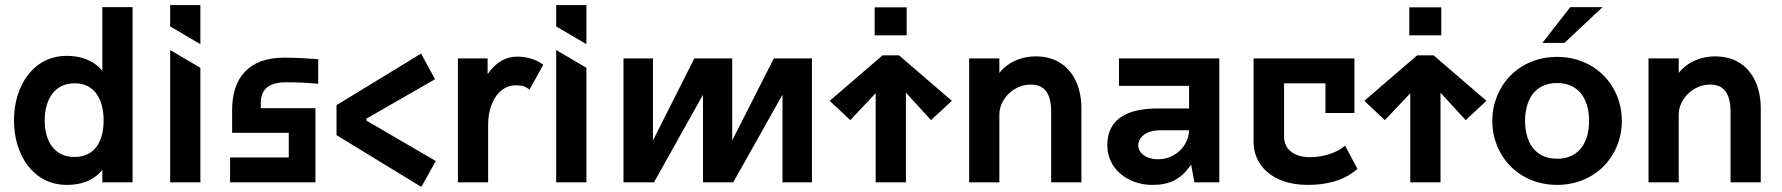

<svg xmlns="http://www.w3.org/2000/svg" viewBox="-20 -718 7018 756"><path d="M243 10H244C295 10 346 -4 383 -49V0H502V-690H383V-439C349 -481 297 -498 244 -498H243C110 -498 35 -379 35 -244C35 -109 110 10 243 10ZM273 -100C194 -100 156 -162 156 -244C156 -325 194 -390 273 -390H274C353 -390 388 -326 388 -244C388 -162 354 -101 275 -100Z M769 -451 650 -521V0H769ZM650 -614 769 -544V-698H650Z M1099 -491C958 -491 894 -410 894 -285V-195H1117V-98H886V0H1222V-292H1007V-313C1007 -365 1037 -394 1106 -394C1154 -394 1191 -392 1233 -388V-485C1191 -488 1143 -491 1099 -491Z M1423 -251 1693 -406 1638 -507 1305 -304V-186L1639 18L1696 -84L1423 -243Z M1900 -426V-488H1783V0H1902V-226C1902 -313 1944 -382 2011 -382H2012C2037 -382 2051 -377 2065 -365L2119 -463C2090 -486 2049 -495 2017 -495H2016C1975 -495 1934 -476 1900 -426Z M2289 -451 2170 -521V0H2289ZM2170 -614 2289 -544V-698H2170Z M2435 0H2555L2748 -345V0H2867L3061 -345V0H3177V-488H3027L2863 -165V-488H2714L2551 -165V-488H2435Z M3520 -500H3455L3247 -321L3328 -245L3428 -351V0H3547V-353L3646 -245L3728 -321ZM3424 -579H3550V-689H3424Z M3796 0H3915V-267C3915 -328 3972 -385 4038 -385H4039C4101 -385 4119 -338 4119 -278V0H4238V-293C4238 -395 4186 -496 4058 -496H4057C4009 -496 3954 -479 3915 -431V-488H3796Z M4518 10C4583 10 4628 -9 4670 -70L4683 0H4781V-488H4386V-380H4662V-291H4540C4431 -291 4340 -258 4340 -146C4340 -53 4420 7 4510 10ZM4540 -91H4533C4491 -93 4462 -116 4462 -146C4462 -177 4493 -205 4547 -205H4662C4660 -144 4608 -91 4540 -91Z M5036 -390H5199V-273H5313V-488H4916V-158C4916 -69 4989 10 5129 10C5226 10 5287 -19 5325 -53L5276 -145C5249 -118 5191 -99 5138 -99C5081 -99 5036 -126 5036 -180Z M5625 -500H5560L5352 -321L5433 -245L5533 -351V0H5652V-353L5751 -245L5833 -321ZM5529 -579H5655V-689H5529Z M6053 -549H6140L6290 -690H6163ZM6111 10C6262 10 6366 -104 6366 -242C6366 -380 6262 -494 6111 -494C5960 -494 5856 -380 5856 -242C5856 -104 5960 10 6111 10ZM6111 -93C6021 -93 5985 -162 5985 -242C5985 -322 6021 -391 6111 -391C6201 -391 6237 -322 6237 -242C6237 -162 6201 -93 6111 -93Z M6471 0H6590V-267C6590 -328 6647 -385 6713 -385H6714C6776 -385 6794 -338 6794 -278V0H6913V-293C6913 -395 6861 -496 6733 -496H6732C6684 -496 6629 -479 6590 -431V-488H6471Z"/></svg>

Font: FREAK Grotesk Next
Style: Bold
Weight: 700
Width: 3
Designer: La Scuola Open Source
Foundry: La Scuola Open Source
Version: Version 1.000;PS 1.0;hotconv 1.0.72;makeotf.lib2.5.5900